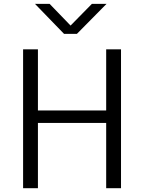

<svg xmlns="http://www.w3.org/2000/svg" viewBox="-20 -991 759 1011"><path d="M164.1 -970.7H241.2L351.6 -856.4L463.9 -970.7H541L384.8 -812.5H317.4ZM101.6 0V-731.4H179.7V-409.2H539.1V-731.4H617.2V0H539.1V-343.8H179.7V0Z"/></svg>

Font: Gothic A1
Style: Regular
Weight: 400
Designer: HanYang I&C Co.,Ltd.
Foundry: HanYang I&C Co.,Ltd.
Version: Version 2.50